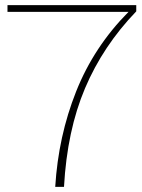

<svg xmlns="http://www.w3.org/2000/svg" viewBox="-20 -724 552 744"><path d="M9 -704H508V-680Q379 -546 309.5 -382Q240 -218 228 0H194Q206 -196 275 -369.5Q344 -543 478 -678H9Z"/></svg>

Font: Prodigy Sans ExtraLight
Style: Regular
Weight: 200
Designer: Wei Huang
Foundry: Wei Huang
Version: Version 1.003; ttfautohint (v1.8.3)